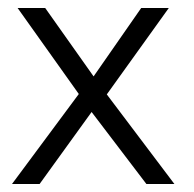

<svg xmlns="http://www.w3.org/2000/svg" viewBox="-20 -460 486 480"><path d="M93 -440 214 -269 333 -440H402L247 -224L416 0H346L209 -180L79 0H10L177 -225L24 -440Z"/></svg>

Font: Linear
Style: Regular
Weight: 400
Designer: Braydon G. Fuller
Foundry: Braydon G. Fuller
Version: Version 1.000;PS 001.000;hotconv 1.0.38